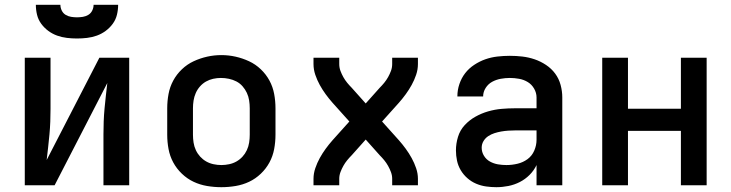

<svg xmlns="http://www.w3.org/2000/svg" viewBox="-20 -770 3040 798"><path d="M83 0V-530H190V-318Q190 -291 189 -264.5Q188 -238 185.5 -211Q183 -184 180 -157.5Q177 -131 174 -105L393 -530H517V0H410V-212Q410 -239 411 -265.5Q412 -292 414.5 -319Q417 -346 420 -372.5Q423 -399 426 -425L207 0ZM300 -610Q279 -610 258 -612.5Q237 -615 217.5 -622Q198 -629 181 -641.5Q164 -654 151.5 -671Q139 -688 134 -708.5Q129 -729 129 -750H231Q231 -738 236.5 -726.5Q242 -715 252.5 -708.5Q263 -702 275.5 -700Q288 -698 300 -698Q312 -698 324.5 -700Q337 -702 347.5 -708.5Q358 -715 363.5 -726.5Q369 -738 369 -750H471Q471 -729 466 -708.5Q461 -688 448.5 -671Q436 -654 419 -641.5Q402 -629 382.5 -622Q363 -615 342 -612.5Q321 -610 300 -610Z M900 8Q870 8 840.5 3Q811 -2 784.5 -14.5Q758 -27 736 -48Q714 -69 700 -95Q686 -121 680.5 -150.5Q675 -180 675 -210V-320Q675 -350 680.5 -379.5Q686 -409 700 -435Q714 -461 736 -482Q758 -503 785 -515.5Q812 -528 841 -534.5Q870 -541 900 -541Q930 -541 959 -534.5Q988 -528 1015 -515.5Q1042 -503 1064 -482Q1086 -461 1100 -435Q1114 -409 1119.5 -379.5Q1125 -350 1125 -320V-210Q1125 -180 1119.5 -150.5Q1114 -121 1100 -95Q1086 -69 1064 -48Q1042 -27 1015.5 -14.5Q989 -2 959.5 3Q930 8 900 8ZM900 -84Q916 -84 932.5 -87.5Q949 -91 963 -99Q977 -107 988 -119Q999 -131 1006 -146Q1013 -161 1015.5 -177.5Q1018 -194 1018 -210V-320Q1018 -336 1015.5 -352.5Q1013 -369 1006 -384Q999 -399 988 -411.5Q977 -424 962.5 -431.5Q948 -439 931.5 -442.5Q915 -446 898 -446Q882 -446 866 -442.5Q850 -439 836 -431Q822 -423 811 -410.5Q800 -398 793.5 -383Q787 -368 784.5 -352Q782 -336 782 -320V-210Q782 -194 784.5 -177.5Q787 -161 794 -146Q801 -131 812 -119Q823 -107 837 -99Q851 -91 867.5 -87.5Q884 -84 900 -84Z M1283 0V-27Q1283 -49 1290.5 -71Q1298 -93 1309 -113Q1320 -133 1333.5 -151.5Q1347 -170 1362 -187L1432 -265L1362 -343Q1347 -360 1333.5 -378.5Q1320 -397 1309 -417Q1298 -437 1290.5 -459Q1283 -481 1283 -504V-530H1390V-504Q1390 -489 1395 -475.5Q1400 -462 1407 -449.5Q1414 -437 1423 -426Q1432 -415 1442 -405L1500 -340L1558 -405Q1568 -415 1577 -426Q1586 -437 1593 -449.5Q1600 -462 1605 -475.5Q1610 -489 1610 -504V-530H1717V-504Q1717 -481 1709.5 -459Q1702 -437 1691 -417Q1680 -397 1666.5 -378.5Q1653 -360 1638 -343L1568 -265L1638 -187Q1653 -170 1666.5 -151.5Q1680 -133 1691 -113Q1702 -93 1709.5 -71Q1717 -49 1717 -27V0H1610V-27Q1610 -41 1605 -54.5Q1600 -68 1593 -80.5Q1586 -93 1577 -104Q1568 -115 1558 -125L1500 -190L1442 -125Q1432 -115 1423 -104Q1414 -93 1407 -80.5Q1400 -68 1395 -54.5Q1390 -41 1390 -27V0Z M2043 8Q2022 8 2000.5 5Q1979 2 1959 -6.5Q1939 -15 1922.5 -29.5Q1906 -44 1895 -62.5Q1884 -81 1879.5 -102Q1875 -123 1875 -145Q1875 -173 1883.5 -201Q1892 -229 1911.5 -250Q1931 -271 1956 -285Q1981 -299 2008.5 -307Q2036 -315 2064.5 -317.5Q2093 -320 2122 -320H2210V-365Q2210 -384 2200 -401.5Q2190 -419 2173.5 -429Q2157 -439 2137.5 -442.5Q2118 -446 2099 -446Q2080 -446 2061 -442.5Q2042 -439 2025.5 -430Q2009 -421 1998.5 -404.5Q1988 -388 1988 -369Q1988 -369 1988 -369Q1988 -369 1988 -369Q1988 -369 1988 -369Q1988 -369 1988 -369H1881Q1881 -369 1881 -369.5Q1881 -370 1881 -370Q1881 -396 1889.5 -421Q1898 -446 1913.5 -466Q1929 -486 1951 -500.5Q1973 -515 1997 -523.5Q2021 -532 2047 -535Q2073 -538 2099 -538Q2125 -538 2151 -535Q2177 -532 2202 -523.5Q2227 -515 2249.5 -500Q2272 -485 2287.5 -464Q2303 -443 2310 -417Q2317 -391 2317 -365V0H2210V-84Q2199 -61 2181 -43Q2163 -25 2140.5 -13.5Q2118 -2 2093 3Q2068 8 2043 8ZM2085 -84Q2108 -84 2131 -89.5Q2154 -95 2172.5 -108.5Q2191 -122 2200.5 -144Q2210 -166 2210 -189V-228H2122Q2107 -228 2092.5 -227Q2078 -226 2063.5 -223.5Q2049 -221 2035 -216.5Q2021 -212 2009 -204Q1997 -196 1989.5 -183.5Q1982 -171 1982 -156Q1982 -138 1991.5 -122.5Q2001 -107 2016.5 -98.5Q2032 -90 2049.5 -87Q2067 -84 2085 -84Z M2483 0V-530H2590V-318H2810V-530H2917V0H2810V-226H2590V0Z"/></svg>

Font: Iosevka Curly SmBdEx
Style: Regular
Weight: 600
Width: 7
Monospace: yes
Designer: Belleve Invis
Foundry: Belleve Invis
Version: Version 11.1.0; ttfautohint (v1.8.3)